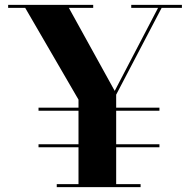

<svg xmlns="http://www.w3.org/2000/svg" viewBox="-20 -770 783 790"><path d="M303 0V-360L76.5 -750H256.5L452 -396L636 -748.5L650.5 -748L458 -380.5V0ZM213.5 0V-12.5H558.5V0ZM138.5 -164V-176.5H636V-164ZM138.5 -314.5V-327H636V-314.5ZM13.5 -737.5V-750H363.5V-737.5ZM520 -737.5V-750H728.5V-737.5Z"/></svg>

Font: Bodoni Moda 18pt
Style: Bold
Weight: 700
Designer: Owen Earl
Foundry: indestructible type
Version: Version 2.004